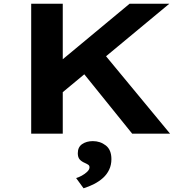

<svg xmlns="http://www.w3.org/2000/svg" viewBox="-20 -720 1023 1034"><path d="M263 -178 223 -322 678 -700H892ZM148 0V-700H318V0ZM692 0 404 -357 509 -468 896 0ZM430 294 390 239Q404 235 420.5 226Q437 217 449.5 205Q462 193 462 181Q462 172 455.5 167.5Q449 163 438 158Q419 150 409 138.5Q399 127 399 105Q399 72 422.5 56Q446 40 480 40Q520 40 550 63.5Q580 87 580 137Q580 168 568 193.5Q556 219 535 238Q514 257 486.5 271Q459 285 430 294Z"/></svg>

Font: Lexend Peta
Style: Bold
Weight: 700
Designer: Bonnie Shaver-Troup, Thomas Jockin
Foundry: Lexend
Version: Version 1.007